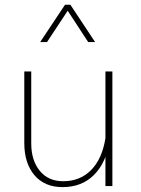

<svg xmlns="http://www.w3.org/2000/svg" viewBox="-20 -785 595 810"><path d="M454.1 -483.4H424.8V-151.4V0H454.1ZM82.5 -181.2Q82.5 -96.7 125.2 -46.1Q168 4.4 244.1 4.4Q325.7 4.4 377.4 -47.9Q429.2 -100.1 444.3 -197.8L424.8 -202.1Q411.1 -115.2 364.7 -67.9Q318.4 -20.5 246.1 -20.5Q183.6 -20.5 147.7 -64.5Q111.8 -108.4 111.8 -180.2V-483.4H82.5ZM381.3 -607.4 276.9 -765.1H254.4L149.4 -607.4H178.2L265.6 -739.7L352.1 -607.4Z"/></svg>

Font: Estedad VF
Style: Regular
Weight: 100
Designer: Amin Abedi
Version: Version 7.3